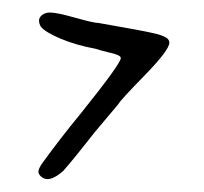

<svg xmlns="http://www.w3.org/2000/svg" viewBox="-20 -474 324 305"><path d="M55.7 -189.5Q65.4 -189.5 80.1 -202.1Q96.7 -220.7 131.8 -265.6Q156.2 -294.9 168 -308.6Q170.9 -314.5 210 -354.5Q249 -394.5 249 -406.2Q249 -408.2 248 -410.2Q245.1 -416 227.5 -420.4Q210 -424.8 136.7 -437.5Q128.9 -437.5 99.6 -445.8Q70.3 -454.1 59.6 -454.1Q51.8 -454.1 46.9 -450.2Q42 -446.3 42 -441.4Q42 -436.5 44.9 -431.6Q51.8 -422.9 76.2 -412.6Q100.6 -402.3 131.8 -396.5Q140.6 -393.6 153.3 -390.6Q171.9 -386.7 171.9 -381.8Q171.9 -373 108.4 -293.9Q77.1 -255.9 47.9 -215.8Q41 -206.1 41 -201.2Q41 -197.3 45.4 -193.4Q49.8 -189.5 55.7 -189.5Z"/></svg>

Font: 辰宇落雁體 Thin Monospaced
Style: Regular
Weight: 100
Designer: Written by Liu, Wei-Chen; Created by Wang, Li-Yu.
Version: Version 1.000